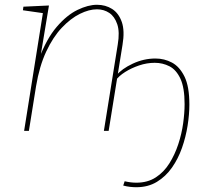

<svg xmlns="http://www.w3.org/2000/svg" viewBox="-20 -548 877 804"><path d="M551 236Q539 236 525 234.5Q511 233 496 229L502 211Q515 214 527 215.5Q539 217 551 217Q598 217 632 195Q666 173 689 136.5Q712 100 726.5 56Q741 12 747 -32Q753 -76 753 -112Q753 -181 735.5 -218.5Q718 -256 689.5 -270.5Q661 -285 628 -285Q595 -285 562.5 -274Q530 -263 504 -246.5Q478 -230 465 -212L467 -232Q490 -260 536 -281.5Q582 -303 631 -303Q668 -303 700 -286Q732 -269 752.5 -227.5Q773 -186 773 -110Q773 -69 765.5 -21.5Q758 26 742 71.5Q726 117 700 154Q674 191 637 213.5Q600 236 551 236ZM415 0 473 -361Q482 -414 471 -446.5Q460 -479 437.5 -494Q415 -509 386 -509Q353 -509 314.5 -490Q276 -471 239 -432Q202 -393 173.5 -332Q145 -271 131 -187L101 0H81L161 -502L167 -492L76 -505L78 -520L185 -525L148 -302L143 -301Q175 -386 217.5 -435.5Q260 -485 304.5 -506.5Q349 -528 386 -528Q422 -528 449.5 -510.5Q477 -493 490 -456Q503 -419 493 -360L435 0Z"/></svg>

Font: Bitter Thin
Style: Italic
Weight: 100
Italic angle: -9°
Designer: Sol Matas, and Bitter project Authors
Foundry: Sol Matas
Version: Version 2.002